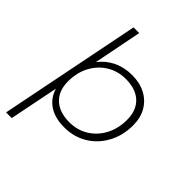

<svg xmlns="http://www.w3.org/2000/svg" viewBox="-260 -872 1196 1196"><g transform="rotate(45 337.5 -274.0)"><path d="M14 194 201 -742H251L188 -423Q225 -472 280.5 -499Q336 -526 405 -526Q473 -526 523.5 -499.5Q574 -473 602.5 -424.5Q631 -376 631 -309Q631 -219 592.5 -148Q554 -77 487.5 -36.5Q421 4 335 4Q254 4 201 -31Q148 -66 129 -130L64 194ZM336 -41Q406 -41 461.5 -75.5Q517 -110 548.5 -170Q580 -230 580 -306Q580 -389 531.5 -435Q483 -481 395 -481Q325 -481 269.5 -447Q214 -413 182 -353Q150 -293 150 -216Q150 -133 199 -87Q248 -41 336 -41Z"/></g></svg>

Font: Montserrat Light
Style: Italic
Weight: 300
Italic angle: -11.3°
Designer: Julieta Ulanovsky
Foundry: Julieta Ulanovsky
Version: Version 9.000; ttfautohint (v1.8.4.7-5d5b)